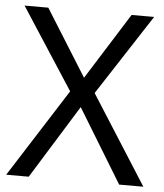

<svg xmlns="http://www.w3.org/2000/svg" viewBox="-52 -760 689 806"><g transform="rotate(5 293.0 -357.0)"><path d="M582 0H480L291 -310L99 0H4L241 -372L19 -714H119L294 -434L470 -714H565L344 -374Z"/></g></svg>

Font: Noto Sans Hebrew
Style: Regular
Weight: 400
Designer: Monotype Design Team
Foundry: Monotype Imaging Inc.
Version: Version 2.003